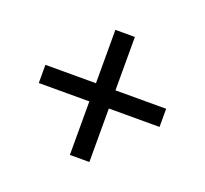

<svg xmlns="http://www.w3.org/2000/svg" viewBox="-93 -694 767 718"><g transform="rotate(20 290.0 -335.0)"><path d="M328.6 -584V-371.6H530.3V-299.3H328.6V-86.4H251V-299.3H49.8V-371.6H251V-584Z"/></g></svg>

Font: Lato-Medium
Style: Regular
Weight: 500
Designer: Lukasz Dziedzic
Foundry: tyPoland Lukasz Dziedzic
Version: Version 2.006; 2014-01-15